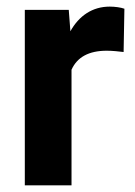

<svg xmlns="http://www.w3.org/2000/svg" viewBox="-20 -558 406 578"><path d="M354.5 -531.7C344.2 -535.6 325.7 -538.1 310.5 -538.1C257.8 -538.1 217.8 -510.3 191.9 -463.9L187 -528.3H54.7V0H195.3V-348.1C212.4 -386.2 247.6 -405.3 301.3 -405.3C316.9 -405.3 338.4 -403.3 352.1 -401.4Z"/></svg>

Font: Vazirmatn
Style: Bold
Weight: 700
Designer: Saber Rastikerdar
Foundry: Saber Rastikerdar
Version: Version 33.003